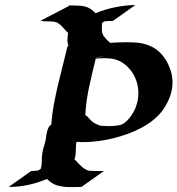

<svg xmlns="http://www.w3.org/2000/svg" viewBox="-20 -758 718 777"><path d="M262.2 -735.4Q261.2 -735.4 260 -735.8Q258.8 -736.3 257.8 -736.8Q256.3 -737.3 257.3 -737.3Q258.3 -737.3 260.3 -737.1Q262.2 -736.8 264.4 -736.3Q266.6 -735.8 268.1 -735.8H279.8Q293.5 -735.8 307.9 -734.6Q322.3 -733.4 335 -728Q343.8 -724.1 351.8 -718Q359.9 -711.9 366.7 -704.6Q443.4 -735.8 527.8 -737.8L437 -673.3Q428.2 -673.3 424.8 -673.1Q421.4 -672.9 419.2 -672.9Q417 -672.9 414.1 -672.4Q411.1 -671.9 402.8 -671.4H402.3Q398.9 -668.9 397 -668Q395 -667 393.1 -665.5Q393.1 -664.1 392.8 -662.6Q392.6 -661.1 392.6 -660.2Q392.6 -649.9 392.3 -642.6Q392.1 -635.3 393.1 -628.7Q394 -622.1 397.7 -615.7Q401.4 -609.4 408.7 -601.1Q412.6 -597.2 416 -593.5Q419.4 -589.8 423.8 -586.4Q424.8 -585.4 425.8 -585Q426.8 -584.5 427.7 -584Q431.6 -585 436.3 -585.2Q440.9 -585.4 448.7 -585.9Q450.7 -585.9 453.6 -586.2Q456.5 -586.4 459 -586.4H464.4Q471.2 -586.9 478.3 -586.9Q485.4 -586.9 492.2 -586.9Q515.1 -587.4 538.6 -585Q562 -582.5 583.5 -573.7Q608.4 -564 627 -545.7Q645.5 -527.3 657.7 -503.9Q682.1 -456.1 677.5 -409.9Q672.9 -363.8 643.1 -318.8Q628.4 -296.4 606.4 -277.6Q584.5 -258.8 557.9 -243.9Q531.2 -229 501.7 -218Q472.2 -207 442.1 -199.5Q412.1 -191.9 383.1 -187.7Q354 -183.6 328.6 -183.1Q318.8 -182.6 309.1 -182.9Q299.3 -183.1 289.6 -184.1Q288.6 -180.7 288.3 -177.7Q288.1 -174.8 287.6 -171.4Q286.6 -155.3 286.4 -140.6Q286.1 -126 280.8 -112.3L282.2 -112.8Q289.1 -106 295.4 -98.9Q301.8 -91.8 308.6 -85.4Q315.4 -79.1 323.5 -74Q331.5 -68.8 341.3 -66.9Q356 -65.9 370.6 -65.9Q385.3 -65.9 400.4 -65.9L309.6 -1.5Q293.9 -1.5 277.3 -1Q260.7 -0.5 244.4 -1.7Q228 -2.9 212.6 -7.3Q197.3 -11.7 183.6 -22Q179.7 -24.4 176.8 -27.3Q173.8 -30.3 170.4 -33.7Q132.8 -18.1 94.5 -9.8Q56.2 -1.5 15.1 -1.5L106 -65.9Q107.9 -65.9 116.9 -66.4Q126 -66.9 134.3 -67.9Q136.7 -68.8 140.6 -71.8L145 -74.7Q149.4 -90.3 149.2 -106.9Q148.9 -123.5 151.4 -139.2Q154.3 -155.8 159.7 -171.9Q165 -188 166.5 -204.1Q167 -209 168.2 -215.8Q169.4 -222.7 171.4 -229.2Q173.3 -235.8 176.5 -241.7Q179.7 -247.6 184.1 -251L187.5 -253.4Q190.4 -294.4 197.8 -334.2Q205.1 -374 214.4 -413.6Q223.6 -453.1 233.9 -492.4Q244.1 -531.7 253.4 -571.3L257.3 -572.3Q254.9 -576.7 254.4 -581.5Q252 -592.3 253.2 -603Q254.4 -613.8 255.4 -624.5Q244.1 -635.7 234.1 -647.5Q224.1 -659.2 210 -667.5Q204.6 -668.9 199 -669.9Q193.4 -670.9 187 -671.4Q175.8 -671.4 165.3 -671.6Q154.8 -671.9 143.6 -673.8ZM325.2 -293.5Q324.7 -293.5 324.7 -293Q333.5 -287.6 342 -277.3Q350.6 -267.1 358.9 -261.7Q365.2 -257.8 370.6 -255.4Q376 -252.9 382.8 -250.5L388.7 -249H389.2L419.4 -247.6Q439.9 -247.6 459 -250.5Q478 -253.4 493.2 -268.6Q515.6 -291 527.6 -319.8Q539.6 -348.6 540 -378.9Q540.5 -409.2 529.3 -438Q518.1 -466.8 494.6 -489.3Q465.3 -517.6 424.3 -521.5Q413.6 -522.5 405 -522.5Q396.5 -522.5 385.7 -522Q381.8 -522 375.7 -521.2Q369.6 -520.5 370.6 -521.5H367.7Q353.5 -464.8 341.1 -408.4Q328.6 -352.1 325.2 -293.5ZM398.4 -530.8Q402.3 -531.7 400.6 -531.5Q398.9 -531.2 393.8 -530Q388.7 -528.8 381.6 -527.1Q374.5 -525.4 368.2 -523.9V-523.4Q371.1 -523.4 375 -524.4H375.5Q380.9 -525.9 386.7 -527.3Q392.6 -528.8 398.4 -530.8ZM409.7 -580.1Q411.1 -580.6 412.8 -580.8Q414.6 -581.1 416.5 -582H417.5Z"/></svg>

Font: Autopia Bold Italic
Style: Bold Italic
Weight: 700
Italic angle: -104°
Designer: Antoine Gelgon
Foundry: Antoine Gelgon
Version: V.1.0